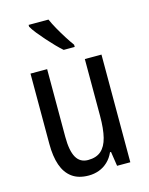

<svg xmlns="http://www.w3.org/2000/svg" viewBox="-117 -840 720 925"><g transform="rotate(-15 243.5 -378.0)"><path d="M419 -537V0H353L342 -72H337Q325 -45 305.5 -26.5Q286 -8 261.5 1Q237 10 210 10Q159 10 127 -13.5Q95 -37 80 -80.5Q65 -124 65 -186V-537H148V-199Q148 -130 167 -96.5Q186 -63 226 -63Q267 -63 291 -84Q315 -105 325.5 -147Q336 -189 336 -253V-537ZM216 -766Q226 -743 241.5 -715.5Q257 -688 273.5 -662Q290 -636 304 -617V-606H249Q234 -619 215 -638.5Q196 -658 177 -679.5Q158 -701 142 -721Q126 -741 117 -757V-766Z"/></g></svg>

Font: Noto Sans Display Condensed
Style: Regular
Weight: 400
Width: 3
Designer: Monotype Design Team
Foundry: Monotype Imaging Inc.
Version: Version 2.003